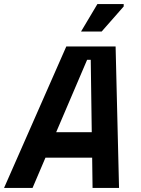

<svg xmlns="http://www.w3.org/2000/svg" viewBox="-68 -930 700 950"><path d="M388 -150H157L93 0H-48L260 -700H504L521 0H390ZM210 -276H386L381 -634H363ZM544 -898 435 -774H333L414 -910H544Z"/></svg>

Font: Space Mono
Style: Bold Italic
Weight: 700
Italic angle: -12°
Monospace: yes
Designer: Colophon Foundry / Benjamin Critton
Foundry: Colophon Foundry
Version: Version 1.000;PS 1.000;hotconv 1.0.81;makeotf.lib2.5.63406